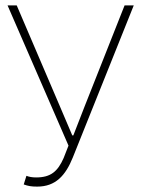

<svg xmlns="http://www.w3.org/2000/svg" viewBox="-20 -680 522 712"><path d="M118 12C186 12 223 -29 250 -96L476 -660H442L294 -286L252 -178H248L202 -286L42 -660H8L234 -140L216 -94C194 -44 168 -22 114 -22C100 -22 88 -24 78 -28L68 4C85 10 96 12 118 12Z"/></svg>

Font: Source Sans Pro ExtraLight
Style: Regular
Weight: 200
Designer: Paul D. Hunt
Foundry: Adobe Systems Incorporated
Version: Version 3.006;hotconv 1.0.111;makeotfexe 2.5.65597